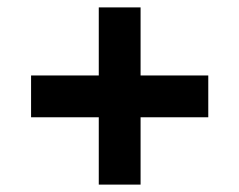

<svg xmlns="http://www.w3.org/2000/svg" viewBox="-20 -556 647 519"><path d="M247 -536H360V-57H247ZM64 -352H543V-239H64Z"/></svg>

Font: Uncut Sans Variable
Style: Regular
Weight: 400
Designer: Kasper Nordkvist
Foundry: UNCUT.wtf
Version: Version 1.303;Glyphs 3.1.2 (3151)